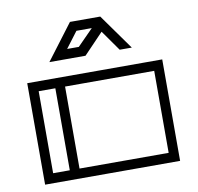

<svg xmlns="http://www.w3.org/2000/svg" viewBox="-79 -792 900 874"><g transform="rotate(-10 371.0 -355.0)"><path d="M684 0H60V-469H684ZM639 -424H227V-45H639ZM182 -424H105V-45H182ZM557 -546H501L434 -641L343 -546H176L300 -710H440ZM393 -665H322L266 -591H320Z"/></g></svg>

Font: Geostar
Style: Regular
Weight: 400
Designer: Joe Prince
Foundry: Joe Prince
Version: Version 1.002